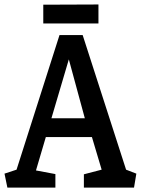

<svg xmlns="http://www.w3.org/2000/svg" viewBox="-24 -850 640 870"><path d="M9.4 0 -3.6 -63.2 51 -81.2 245.6 -691H350.6L547.3 -81.2L593.8 -63.2L583.3 0H356.1V-60.2L436.6 -81.2L392.5 -229H183.7L139 -77.7L227 -61.2V0ZM209 -314H360.4L287.9 -580.9ZM172.1 -743.8V-828.7L422.1 -829.7V-743.8Z"/></svg>

Font: Kreon Light
Style: Regular
Weight: 300
Designer: Julia Petretta
Foundry: Julia Petretta and Eli Heuer
Version: Version 2.002